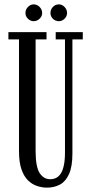

<svg xmlns="http://www.w3.org/2000/svg" viewBox="-20 -847 417 879"><path d="M195 12Q172.5 12 149.8 4.5Q127 -3 108.2 -21.2Q89.5 -39.5 78.2 -72Q67 -104.5 67 -154.5V-666.5H18.5V-700H193V-666.5H143V-156.5Q143 -84 161.2 -55.2Q179.5 -26.5 210 -26.5Q224 -26.5 236.2 -32.2Q248.5 -38 257.8 -51.8Q267 -65.5 272.2 -89.5Q277.5 -113.5 277.5 -149.5V-666.5H235V-700H359V-666.5H311.5V-144Q311.5 -84.5 296.2 -50.5Q281 -16.5 254.8 -2.2Q228.5 12 195 12ZM249.5 -750Q233.5 -750 222.2 -761.2Q211 -772.5 211 -787.5Q211 -803.5 222.2 -815.2Q233.5 -827 249.5 -827Q264 -827 275.5 -815.2Q287 -803.5 287 -787.5Q287 -772.5 275.5 -761.2Q264 -750 249.5 -750ZM134 -750Q119.5 -750 108 -761.2Q96.5 -772.5 96.5 -787.5Q96.5 -803.5 108 -815.2Q119.5 -827 134 -827Q149.5 -827 161.2 -815.2Q173 -803.5 173 -787.5Q173 -772.5 161.2 -761.2Q149.5 -750 134 -750Z"/></svg>

Font: Imbue Thin
Style: Regular
Weight: 400
Version: Version 1.102